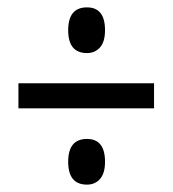

<svg xmlns="http://www.w3.org/2000/svg" viewBox="-20 -603 469 521"><path d="M216 -459Q165 -459 165 -521Q165 -583 216 -583Q265 -583 265 -521Q265 -490 251.5 -474.5Q238 -459 216 -459ZM30 -309V-377H398V-309ZM216 -102Q165 -102 165 -164Q165 -226 216 -226Q265 -226 265 -164Q265 -133 251.5 -117.5Q238 -102 216 -102Z"/></svg>

Font: Noto Sans Kannada ExtraCondensed
Style: Regular
Weight: 400
Width: 2
Designer: Jelle Bosma - Monotype Design Team
Foundry: Monotype Imaging Inc.
Version: Version 2.005; ttfautohint (v1.8.4.7-5d5b)